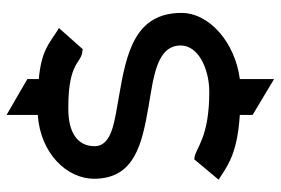

<svg xmlns="http://www.w3.org/2000/svg" viewBox="-152 -574 837 572"><g transform="rotate(-90 266.0 -287.5)"><path d="M17 -54 27 -48C67 -21 106 2 210 9V47L317 111V9C425 -5 514 -81 514 -165C514 -304 394 -329 266 -351C196 -364 117 -370 117 -424C117 -476 160 -503 232 -502C371 -502 363 -462 401 -460L406 -459L469 -530L459 -536C424 -558 403 -582 317 -590V-624L210 -686V-593C96 -585 20 -507 20 -425C20 -303 127 -282 235 -263C322 -248 417 -239 417 -167C417 -114 346 -82 279 -82C141 -82 111 -123 83 -126L78 -127Z"/></g></svg>

Font: Charger Pro
Style: ExBdExt
Weight: 400
Designer: Jasper
Foundry: Cannot Into Space Fonts
Version: Version 1.09